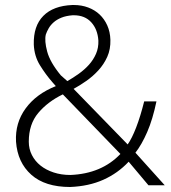

<svg xmlns="http://www.w3.org/2000/svg" viewBox="-20 -747 685 767"><path d="M638 -7H573L494 -101Q451 -55 393 -29Q335 -3 260 0Q160 0 105 -49Q50 -98 44 -181Q40 -256 82.5 -314Q125 -372 203 -403L189 -419Q162 -450 139.5 -486.5Q117 -523 115 -569Q113 -643 153 -683.5Q193 -724 269 -727H275Q306 -727 332.5 -717Q359 -707 378 -689Q397 -671 408.5 -645.5Q420 -620 421 -588Q422 -550 408.5 -520Q395 -490 373 -466Q351 -442 324.5 -423.5Q298 -405 274 -392L490 -170Q507 -194 524 -238Q541 -282 556 -342H605Q590 -270 568 -219.5Q546 -169 521 -137ZM163 -609Q157 -584 168.5 -541Q180 -498 223 -446L249 -423Q272 -436 295 -452.5Q318 -469 335.5 -488.5Q353 -508 363.5 -532Q374 -556 373 -585Q370 -630 344.5 -658Q319 -686 275 -686H270Q244 -684 225.5 -676.5Q207 -669 194.5 -658Q182 -647 174.5 -634Q167 -621 163 -609ZM231 -370Q171 -341 133 -296Q95 -251 95 -181Q95 -152 107.5 -127.5Q120 -103 142 -85.5Q164 -68 194.5 -58Q225 -48 261 -48Q386 -53 461 -132Z"/></svg>

Font: SpoqaHanSans-Light
Style: Regular
Weight: 300
Designer: [Spoqa Han Sans] Dong-huui Kim \uAE40 \uB3D9 \uD718  Younghwa Kang \uAC15 \uC601 \uD654  [Noto Sans] Ryoko NISHIZUKA \u8
Foundry: Spoqa (http://www.spoqa-han-sans.com)
Version: Version 2.000